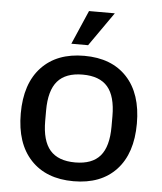

<svg xmlns="http://www.w3.org/2000/svg" viewBox="-53 -789 713 845"><g transform="rotate(5 303.0 -366.0)"><path d="M46 -267Q46 -399 114 -471.5Q182 -544 303 -544Q424 -544 491.5 -471.5Q559 -399 559 -267Q559 -135 491.5 -62.5Q424 10 303 10Q182 10 114 -62.5Q46 -135 46 -267ZM303 -73Q378 -73 413.5 -114.5Q449 -156 449 -244V-290Q449 -378 413.5 -419.5Q378 -461 303 -461Q228 -461 192 -419.5Q156 -378 156 -290V-244Q156 -156 192 -114.5Q228 -73 303 -73ZM306 -742H420L315 -592H241Z"/></g></svg>

Font: Mozilla Text BETA Medium
Style: Regular
Weight: 500
Designer: Studio DRAMA
Foundry: Studio DRAMA
Version: Version 0.100